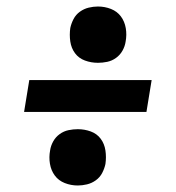

<svg xmlns="http://www.w3.org/2000/svg" viewBox="-20 -635 540 590"><path d="M281 -442Q260 -442 241 -449Q222 -456 210.5 -471.5Q199 -487 196 -507.5Q193 -528 196 -549Q199 -563 206 -576.5Q213 -590 225.5 -599Q238 -608 252.5 -611.5Q267 -615 281 -615Q302 -615 321 -607.5Q340 -600 351.5 -584.5Q363 -569 366.5 -548.5Q370 -528 366 -507Q364 -493 356.5 -479.5Q349 -466 336.5 -457Q324 -448 309.5 -445Q295 -442 281 -442ZM54 -291 70 -389H446L430 -291ZM219 -65Q198 -65 179 -72.5Q160 -80 148.5 -95.5Q137 -111 133.5 -131.5Q130 -152 134 -173Q136 -187 143.5 -200.5Q151 -214 163.5 -223Q176 -232 190.5 -235Q205 -238 219 -238Q240 -238 259 -231Q278 -224 289.5 -208.5Q301 -193 304 -172.5Q307 -152 304 -131Q301 -117 294 -103.5Q287 -90 274.5 -81Q262 -72 247.5 -68.5Q233 -65 219 -65Z"/></svg>

Font: Iosevka Slab Extrabold
Style: Italic
Weight: 800
Italic angle: -9°
Monospace: yes
Designer: Belleve Invis
Foundry: Belleve Invis
Version: Version 11.1.0; ttfautohint (v1.8.3)